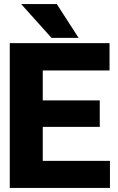

<svg xmlns="http://www.w3.org/2000/svg" viewBox="-20 -923 581 943"><path d="M28 0H520V-133H190V-300H470V-430H190V-577H518V-711H28ZM84 -903 233 -737H366L259 -903Z"/></svg>

Font: Asimov Pro
Style: Blk
Weight: 900
Designer: Google
Version: Version 2.000980; 2014